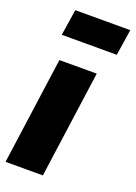

<svg xmlns="http://www.w3.org/2000/svg" viewBox="-161 -839 635 899"><g transform="rotate(20 157.0 -389.5)"><path d="M248 -534 174 0H-12L62 -534ZM306 -649H32L52 -779H326Z"/></g></svg>

Font: Fira Sans Extra Condensed Black
Style: Italic
Weight: 900
Width: 3
Italic angle: -8°
Designer: Carrois Corporate & Edenspiekermann AG
Foundry: Carrois Corporate GbR & Edenspiekermann AG
Version: Version 4.203